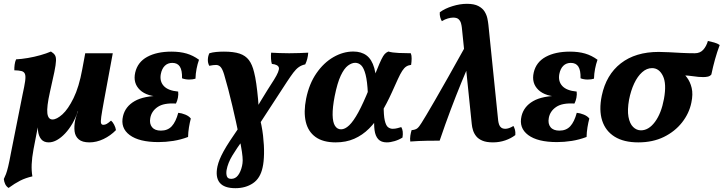

<svg xmlns="http://www.w3.org/2000/svg" viewBox="-37 -737 3791 1006"><path d="M7.9 247.7Q-3.8 240 -9.6 227.9Q-15.4 215.8 -17 201Q-10.9 188.6 -5.6 174.9Q-0.4 161.3 5.9 135.4Q12.1 109.6 20.7 62.7L81 -240.2Q91.1 -286 94.7 -311.7Q98.3 -337.4 93.8 -349.2Q89.3 -361.1 75.8 -364.6Q62.2 -368.2 38.1 -368.7Q37.6 -382.4 39.7 -398.1Q41.7 -413.8 47.3 -426Q75.9 -427.5 109.4 -433.2Q143 -438.9 174.7 -447.9Q206.5 -456.9 229.9 -467Q244 -458.4 250.5 -448.6Q257.1 -438.9 256.4 -418.7Q255.7 -398.6 247.8 -360Q239.9 -321.3 224.6 -254.6Q207.1 -176.5 211.1 -143.7Q215.1 -111 238.1 -111Q260.1 -111 290 -137.8Q319.8 -164.7 348.4 -222.9Q377 -281 394 -374.1L409.6 -458H553.9L507.5 -207.4Q497.2 -151.5 493.5 -125Q489.8 -98.5 492.8 -90.7Q495.8 -83 504.3 -83Q513.6 -83 522.2 -87.9Q530.9 -92.8 544.8 -105.1Q553.9 -97.5 561.2 -83.3Q568.6 -69 570.6 -55.3Q542.3 -26.2 505.6 -8.6Q468.8 9 431.5 9Q394 9 375.6 -6.8Q357.1 -22.6 353.9 -48.4Q350.6 -74.2 356.6 -105.6Q358.6 -113.6 362.1 -126.9Q365.6 -140.2 372.1 -153.6H370.6Q359.5 -119.2 342.3 -89.6Q325 -60 304.3 -37.9Q283.5 -15.7 261.6 -3.4Q239.6 9 218.1 9Q192.1 9 178.5 -7.9Q165 -24.8 162 -52.8Q159 -80.9 163.5 -112.7L168 -107L138.5 45.6Q130.5 88.6 129 123.5Q127.6 158.4 132.7 187.1Q96.8 195.3 68.8 209.5Q40.8 223.7 7.9 247.7Z M793.3 7.5Q692 7.5 642.4 -29.5Q592.9 -66.5 607.5 -128.5Q619.5 -178.9 668.2 -207Q716.8 -235.2 807.7 -235.2L812.3 -230.2Q733.3 -230.2 696.1 -265.9Q658.9 -301.5 671.5 -357Q684 -411.5 734.2 -439Q784.4 -466.5 861.2 -466.5Q905.8 -466.5 940.4 -456.5Q974.9 -446.5 1005.7 -423.9Q997.6 -401 992.9 -376.4Q988.1 -351.9 987.2 -324.8Q974.1 -320.2 953.8 -320.2Q933.5 -320.3 916.8 -326.8Q917.9 -368.2 905.5 -387.8Q893.1 -407.5 865.8 -407.5Q842.2 -407.5 826.6 -392.4Q811.1 -377.3 805.6 -349Q798.6 -311.1 821.1 -286.6Q843.5 -262.1 896.5 -257.2Q898.5 -241.9 895.2 -225Q891.9 -208 884.9 -194.4Q821.5 -198.5 789.2 -176.6Q756.9 -154.8 750.4 -118.6Q745 -88.9 759.5 -70.8Q774 -52.6 806.1 -52.6Q841.8 -52.6 863 -75.6Q884.2 -98.6 897 -145.9Q914.7 -144.4 934 -136.5Q953.3 -128.6 962.8 -115.9Q957.3 -95.5 953.1 -69.9Q948.9 -44.4 948.4 -19.4Q910.5 -5 870.9 1.3Q831.3 7.5 793.3 7.5Z M1196.4 249Q1137.3 249 1114 220.1Q1090.7 191.2 1102.2 135.5Q1106.3 116.9 1114.1 97.8Q1121.9 78.7 1134.9 54.9Q1148 31.1 1168.3 0.2Q1188.5 -30.7 1216.8 -71.7L1235.7 -4.2Q1204.3 38.9 1180.7 77.6Q1157.1 116.3 1150.1 154.4Q1147.2 174.2 1151.9 187.1Q1156.5 200.1 1174.6 200.1Q1196.1 200.1 1210.1 181.8Q1224.1 163.6 1231.2 132.4Q1234.3 119.3 1234.6 103.6Q1234.8 87.9 1230.6 58.3Q1226.3 28.7 1215.3 -24.1Q1208.8 -56.8 1199.7 -97.8Q1190.7 -138.7 1180.3 -182.8Q1170 -226.9 1158.9 -269.3Q1147.8 -311.8 1137.3 -346.9Q1128.7 -375.2 1119 -385.9Q1109.2 -396.5 1095.4 -396.7Q1081.7 -396.8 1059.4 -392.3Q1051.3 -407.6 1052.1 -425.4Q1052.8 -443.3 1060 -458Q1076.7 -463 1095.5 -464.7Q1114.3 -466.5 1136.3 -466.5Q1187.5 -466.5 1218.4 -456.1Q1249.4 -445.7 1267.1 -422.3Q1284.8 -398.9 1294.3 -358.7Q1300.7 -334.6 1305.9 -297.9Q1311.1 -261.2 1315 -219Q1318.9 -176.8 1319.8 -135Q1335.1 -79.8 1341.2 -27.2Q1347.3 25.4 1346.4 69.2Q1345.4 112.9 1338.9 140.5Q1326.8 197.3 1288.4 223.1Q1249.9 249 1196.4 249ZM1307 -63.6 1287.7 -136.9Q1308.5 -173.7 1327.8 -205.8Q1347 -238 1365.2 -266.6Q1383.3 -295.1 1398.6 -319Q1428.2 -366.3 1424.2 -382.5Q1420.2 -398.7 1387.4 -402.2Q1383.9 -412.8 1383 -429.3Q1382 -445.8 1383.6 -461Q1402 -460 1426.5 -459Q1451 -458 1478.2 -458Q1505.4 -458 1531.9 -459Q1558.4 -460 1578 -461Q1577 -444.3 1572.9 -428.6Q1568.8 -412.9 1562.3 -399.7Q1543.2 -395.7 1528.7 -385.5Q1514.2 -375.3 1500 -356.5Q1485.9 -337.7 1466.7 -308.7Z M1721.8 9Q1655.5 9 1616.4 -19.2Q1577.3 -47.4 1565.2 -98.8Q1553.1 -150.1 1567 -220.3Q1583 -298.5 1621.1 -353.4Q1659.1 -408.4 1710 -437.7Q1761 -467 1813.9 -467Q1856.2 -467 1883.7 -446.4Q1911.1 -425.7 1924.1 -380.4Q1937.1 -335 1934.5 -258.6L1890.5 -246.6Q1887.6 -310.6 1878.6 -345.6Q1869.6 -380.6 1855.9 -394.3Q1842.2 -407.9 1823.9 -407.9Q1806.1 -407.9 1786.2 -393.3Q1766.3 -378.6 1748.4 -340.8Q1730.5 -302.9 1716.5 -232.6Q1705.1 -173.5 1705.8 -134.8Q1706.5 -96.1 1718.2 -77.8Q1729.9 -59.4 1750 -59.4Q1770.6 -59.4 1792.6 -80.4Q1814.7 -101.4 1840.4 -148.3Q1866 -195.2 1897.9 -274.1Q1923.1 -334.4 1937.7 -370.8Q1952.2 -407.3 1961.7 -426.5Q1971.2 -445.8 1978.9 -454.1Q1986.7 -462.4 1997.8 -467Q2018.1 -461 2051.9 -459.5Q2085.8 -458 2115.5 -458Q2120.1 -446.3 2119.8 -429.9Q2119.6 -413.4 2117.1 -397.2Q2102.1 -395.2 2091.4 -388.3Q2080.7 -381.3 2070.5 -365.7Q2060.3 -350.1 2047.7 -322.5Q2035.1 -295 2015.9 -252.2Q1989.3 -193.7 1960.3 -145.7Q1931.2 -97.8 1896.7 -63.3Q1862.1 -28.8 1819 -9.9Q1776 9 1721.8 9ZM1989.6 9Q1960 9 1944.7 -7.8Q1929.5 -24.5 1925.5 -55Q1921.4 -85.4 1924.8 -125.6L1973.3 -188.4Q1972.8 -132.7 1979.1 -105.6Q1985.4 -78.5 1996.4 -70.4Q2007.4 -62.2 2020.4 -62.2Q2033.9 -62.2 2045.5 -65.5Q2057 -68.7 2065.5 -71.1Q2077.5 -51.5 2071.9 -16.3Q2053.2 -4.4 2030.7 2.3Q2008.1 9 1989.6 9Z M2545.9 9Q2511.8 9 2490.8 0.1Q2469.8 -8.7 2458.2 -23.1Q2446.7 -37.4 2441.5 -54.2Q2436.2 -70.9 2434.8 -87.2L2382.9 -592.1Q2381.9 -602.1 2378.7 -614.4Q2375.5 -626.7 2366.5 -635.7Q2357.5 -644.8 2337.4 -644.8Q2325.5 -644.8 2309.6 -640.3Q2293.6 -635.9 2278.2 -626Q2272.7 -635.1 2269.4 -647.1Q2266.2 -659.1 2267.3 -672.7Q2294.4 -692.7 2333.9 -704.8Q2373.3 -717 2409.5 -717Q2447.4 -717 2469.4 -705.4Q2491.3 -693.9 2502.2 -676.3Q2513 -658.6 2516.8 -639.7Q2520.6 -620.9 2522.1 -606.2L2573.4 -104Q2574.9 -93.3 2578.3 -83.6Q2581.8 -73.8 2589.8 -68Q2597.8 -62.2 2610.9 -62.2Q2619.9 -62.2 2630 -65.7Q2640.2 -69.1 2653.2 -77Q2658.6 -66.9 2661.4 -56.2Q2664.2 -45.5 2663.1 -29.3Q2640.5 -11.8 2610 -1.4Q2579.6 9 2545.9 9ZM2112.6 4.5Q2110.6 -10.2 2113.1 -26.4Q2115.6 -42.5 2119.7 -55.2Q2139.4 -56.7 2149.2 -64.5Q2159 -72.3 2171.4 -92.7Q2179.9 -106.2 2197 -134.6Q2214 -162.9 2242 -211.4Q2270 -259.9 2311.3 -332.9Q2352.6 -405.8 2409.6 -508.6L2444.8 -458.2Q2409.6 -376.1 2380.5 -304.9Q2351.4 -233.7 2324 -160.9Q2296.6 -88.2 2266.6 0Q2238.8 0 2200.1 0.5Q2161.3 1 2112.6 4.5Z M2881.3 7.5Q2780 7.5 2730.4 -29.5Q2680.9 -66.5 2695.5 -128.5Q2707.5 -178.9 2756.2 -207Q2804.8 -235.2 2895.7 -235.2L2900.3 -230.2Q2821.3 -230.2 2784.1 -265.9Q2746.9 -301.5 2759.5 -357Q2772 -411.5 2822.2 -439Q2872.4 -466.5 2949.2 -466.5Q2993.8 -466.5 3028.4 -456.5Q3062.9 -446.5 3093.7 -423.9Q3085.6 -401 3080.9 -376.4Q3076.1 -351.9 3075.2 -324.8Q3062.1 -320.2 3041.8 -320.2Q3021.5 -320.3 3004.8 -326.8Q3005.9 -368.2 2993.5 -387.8Q2981.1 -407.5 2953.8 -407.5Q2930.2 -407.5 2914.6 -392.4Q2899.1 -377.3 2893.6 -349Q2886.6 -311.1 2909.1 -286.6Q2931.5 -262.1 2984.5 -257.2Q2986.5 -241.9 2983.2 -225Q2979.9 -208 2972.9 -194.4Q2909.5 -198.5 2877.2 -176.6Q2844.9 -154.8 2838.4 -118.6Q2833 -88.9 2847.5 -70.8Q2862 -52.6 2894.1 -52.6Q2929.8 -52.6 2951 -75.6Q2972.2 -98.6 2985 -145.9Q3002.7 -144.4 3022 -136.5Q3041.3 -128.6 3050.8 -115.9Q3045.3 -95.5 3041.1 -69.9Q3036.9 -44.4 3036.4 -19.4Q2998.5 -5 2958.9 1.3Q2919.3 7.5 2881.3 7.5Z M3307.2 9Q3231.7 9 3183.7 -20.7Q3135.7 -50.5 3118.1 -105.2Q3100.5 -160 3116 -235.6Q3139.1 -345.4 3215.9 -405.2Q3292.7 -465 3414.5 -465Q3438.6 -465 3469 -463.3Q3499.3 -461.5 3533.8 -459.8Q3568.4 -458 3603.7 -458Q3631 -458 3647.6 -476.2Q3664.1 -494.4 3672.1 -522.4Q3687.8 -518.9 3705 -514.3Q3722.2 -509.7 3733.9 -501.1Q3720.3 -464.9 3709.5 -426.3Q3698.7 -387.7 3690.2 -346.7Q3683.2 -338.1 3671.9 -335.6Q3660.6 -333.1 3648.5 -333.1Q3622 -333.1 3596.4 -337.4Q3570.9 -341.7 3529.3 -342.7L3523.4 -369.1Q3544.3 -354.6 3561.8 -331.6Q3579.4 -308.6 3587.1 -276.1Q3594.9 -243.6 3585.4 -199.1Q3573.9 -142.7 3536.5 -95.3Q3499.2 -47.9 3441.2 -19.4Q3383.2 9 3307.2 9ZM3321.3 -54.1Q3362.1 -54.1 3395 -98.7Q3428 -143.3 3441.9 -218.9Q3456.4 -298.3 3436.4 -339.2Q3416.5 -380.1 3379.5 -380.1Q3351.6 -380.1 3327.6 -358.6Q3303.5 -337.2 3285.9 -299.8Q3268.3 -262.4 3258.9 -214.2Q3249.4 -160.7 3255.9 -124.9Q3262.4 -89.2 3280.3 -71.7Q3298.2 -54.1 3321.3 -54.1Z"/></svg>

Font: Vollkorn
Style: Italic
Weight: 400
Italic angle: -11°
Designer: Friedrich Althausen
Foundry: Friedrich Althausen
Version: Version 5.001